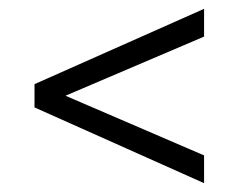

<svg xmlns="http://www.w3.org/2000/svg" viewBox="-20 -564 545 439"><path d="M446.6 -208.7V-145.2L58.9 -318.4V-371.6L446.6 -543.8V-480.3L107.9 -335.8L109.3 -353.9Z"/></svg>

Font: Roundo Variable
Style: Regular
Weight: 200
Designer: Shiva Nallaperumal
Foundry: Indian Type Foundry
Version: Version 2.000